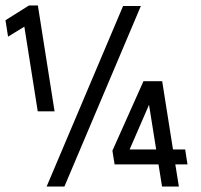

<svg xmlns="http://www.w3.org/2000/svg" viewBox="-28 -682 734 702"><path d="M61 -584.5 110 -275H171.5L110.5 -662H78L-8 -608L1.5 -548ZM142.5 0H207.5L487 -660H422ZM383 -131 391 -81H551.5L564.5 0H626L613 -81H657.5L649 -135.5H604.5L565 -385H496.5ZM446 -135.5 516.5 -298H517L543 -135.5Z"/></svg>

Font: Font.Observer
Style: Regular
Weight: 500
Italic angle: 9°
Version: Version 1.001;FEAKit 1.0